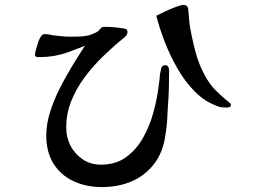

<svg xmlns="http://www.w3.org/2000/svg" viewBox="-20 -742 1040 780"><path d="M667 -454Q667 -418 666 -382Q665 -346 662 -310Q661 -281 659 -252Q657 -223 652 -194Q643 -125 607 -77.5Q571 -30 516.5 -6Q462 18 394 18Q330 18 278.5 -6Q227 -30 197.5 -77Q168 -124 168 -191Q168 -237 183 -285.5Q198 -334 222 -381.5Q246 -429 273 -473.5Q300 -518 325 -556Q290 -542 261 -531.5Q232 -521 202.5 -515.5Q173 -510 134 -510Q122 -510 122 -520Q122 -526 126 -540Q130 -554 134.5 -568Q139 -582 142 -587Q146 -594 149.5 -598.5Q153 -603 162 -603H167Q174 -603 180 -602Q186 -601 193 -599Q210 -597 228 -595Q246 -593 263 -593Q281 -593 301.5 -593.5Q322 -594 339 -598Q347 -600 359 -605Q371 -610 377 -614Q385 -621 389 -627Q393 -633 406 -633Q442 -633 478 -627Q486 -626 492 -623.5Q498 -621 498 -611Q498 -607 496 -603.5Q494 -600 492 -596Q490 -594 487.5 -592Q485 -590 483 -588Q442 -555 400.5 -515Q359 -475 324.5 -429Q290 -383 269.5 -331.5Q249 -280 249 -223Q249 -183 267 -149Q285 -115 317 -94Q349 -73 390 -73Q450 -73 492 -103.5Q534 -134 561 -182Q588 -230 603 -284.5Q618 -339 624 -388Q626 -402 627.5 -415Q629 -428 630 -441Q632 -451 635 -464Q638 -477 651 -477Q661 -477 664 -469.5Q667 -462 667 -454ZM918 -315Q918 -309 912 -307Q906 -305 901 -305Q892 -305 882 -306Q872 -307 863 -311Q812 -329 771.5 -370Q731 -411 700.5 -464.5Q670 -518 648.5 -574Q627 -630 615 -678Q626 -684 648.5 -694.5Q671 -705 693.5 -713.5Q716 -722 726 -722Q741 -722 744 -708Q746 -694 747 -677.5Q748 -661 750 -645Q758 -593 773.5 -534Q789 -475 816 -429Q834 -397 856.5 -374.5Q879 -352 907 -329Q911 -326 914.5 -323Q918 -320 918 -315Z"/></svg>

Font: Kaisei Opti
Style: Bold
Weight: 700
Designer: Font-Kai, 金井和夫
Foundry: KAZUO KANAI
Version: Version 5.003